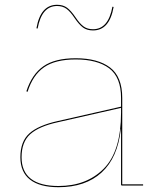

<svg xmlns="http://www.w3.org/2000/svg" viewBox="-20 -774 649 801"><path d="M577 -5V0H489Q485 0 485 -4V-235H484Q471 -116 404 -54.5Q337 7 224 7Q146 7 105.5 -24.5Q65 -56 65 -118Q65 -184 102.5 -217.5Q140 -251 221 -269L485 -329V-365Q485 -452 435.5 -489Q386 -526 296 -526Q211 -526 164 -493.5Q117 -461 95 -391L90 -393Q113 -464 161 -497.5Q209 -531 296 -531Q388 -531 439 -492.5Q490 -454 490 -365V-5ZM485 -304V-324L221 -264Q143 -247 106.5 -214.5Q70 -182 70 -118Q70 -58 109 -28Q148 2 224 2Q341 2 413 -70.5Q485 -143 485 -304ZM454 -745Q437 -647 368 -647Q343 -647 326.5 -659Q310 -671 291 -699Q273 -726 257 -737.5Q241 -749 218 -749Q154 -749 137 -655L132 -656Q149 -754 218 -754Q243 -754 259.5 -742Q276 -730 295 -702Q313 -675 329 -663.5Q345 -652 368 -652Q432 -652 449 -746Z"/></svg>

Font: Hepta Slab Hairline
Style: Regular
Weight: 400
Designer: Michael LaGattuta
Foundry: Michael LaGattuta
Version: Version 1.100; ttfautohint (v1.8) -l 8 -r 50 -G 200 -x 14 -D